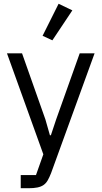

<svg xmlns="http://www.w3.org/2000/svg" viewBox="-20 -799 539 1019"><path d="M403 -516H482L251 120Q242 143 233 158.5Q224 174 211 183Q198 192 178.5 196Q159 200 131 200H90V130H171L210 20L17 -516H97L221 -165L245 -81H250L278 -165ZM258 -585 206 -609 291 -779 364 -744Z"/></svg>

Font: IBM Plex Sans Thai Looped
Style: Regular
Weight: 400
Designer: Mike Abbink, Paul van der Laan, Pieter van Rosmalen, Ben Mitchell, Mark Frömberg
Foundry: Bold Monday
Version: Version 1.1